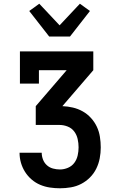

<svg xmlns="http://www.w3.org/2000/svg" viewBox="-20 -1011 640 1031"><path d="M302 0Q275 0 248 -4Q221 -8 196 -18.5Q171 -29 150 -47Q129 -65 114.5 -88Q100 -111 92.5 -137Q85 -163 85 -191H204Q204 -172 211 -154Q218 -136 232 -123.5Q246 -111 264.5 -106Q283 -101 302 -101Q324 -101 345 -110Q366 -119 379 -136.5Q392 -154 397 -176Q402 -198 402 -220Q402 -242 397 -264.5Q392 -287 378.5 -305Q365 -323 343.5 -331.5Q322 -340 300 -340H172V-441L338 -634H189V-562H87V-735H481V-634L315 -441Q343 -440 371 -433.5Q399 -427 424 -413Q449 -399 468.5 -377.5Q488 -356 500 -330.5Q512 -305 516.5 -276.5Q521 -248 521 -219Q521 -190 515.5 -161Q510 -132 497 -105.5Q484 -79 463 -58Q442 -37 416 -23.5Q390 -10 360.5 -5Q331 0 302 0ZM244 -815 137 -952 191 -991 300 -875 409 -991 463 -952 356 -815Z"/></svg>

Font: Iosevka Plex Etoile
Style: Bold
Weight: 700
Designer: Belleve Invis
Foundry: Belleve Invis
Version: Version 25.1.1; ttfautohint (v1.8.4)